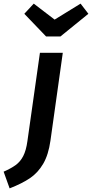

<svg xmlns="http://www.w3.org/2000/svg" viewBox="-107 -820 507 1058"><path d="M-87 126Q-46 108 -20.5 89.5Q5 71 21 40Q37 9 44 -42L113 -529H239L171 -45Q160 33 131 82.5Q102 132 58.5 161.5Q15 191 -54 218ZM380 -744 226 -619H147L27 -744L79 -800L194 -712L337 -800Z"/></svg>

Font: FiraGO Medium
Style: Italic
Weight: 500
Italic angle: -8°
Designer: bBox Type GmbH
Foundry: bBox Type GmbH
Version: Version 1.001